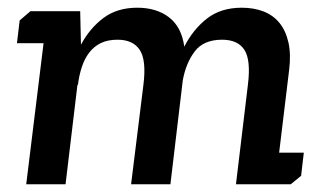

<svg xmlns="http://www.w3.org/2000/svg" viewBox="-20 -478 837 498"><path d="M59 -449H188L190 -362Q213 -405 248.5 -431.5Q284 -458 336 -458Q386 -458 418.5 -433Q451 -408 458 -357Q481 -402 517 -430Q553 -458 607 -458Q638 -458 663 -448.5Q688 -439 704.5 -419Q721 -399 728 -368.5Q735 -338 730 -297L704 -82H768L761 -22L734 0H592L623 -258Q631 -322 614 -348.5Q597 -375 556 -375Q508 -375 485 -344.5Q462 -314 454 -269L422 0H320L352 -258Q360 -322 342.5 -348.5Q325 -375 285 -375Q259 -375 241 -366Q223 -357 211 -341Q199 -325 192 -303.5Q185 -282 182 -257L181 -259L150 0H48L93 -366H24L31 -425Z"/></svg>

Font: Zilla Slab SemiBold
Style: Regular
Weight: 600
Designer: Typotheque.com
Foundry: Typotheque type foundry
Version: Version 1.0; 2017